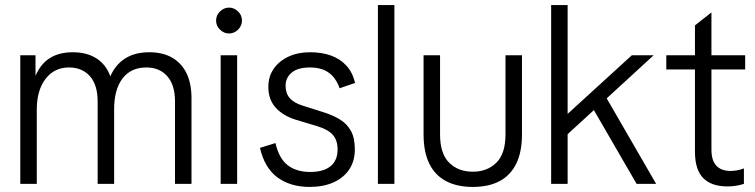

<svg xmlns="http://www.w3.org/2000/svg" viewBox="-20 -725 2978 757"><path d="M60 0V-507H120V-426Q140 -473 176.5 -496Q213 -519 267 -519Q322 -519 360 -495Q398 -471 415 -424Q435 -470 473.5 -494.5Q512 -519 569 -519Q622 -519 659 -497.5Q696 -476 715.5 -436Q735 -396 735 -338V0H670V-325Q670 -390 639.5 -424.5Q609 -459 557 -459Q496 -459 463 -415.5Q430 -372 430 -295V0H365V-325Q365 -390 334.5 -424.5Q304 -459 252 -459Q194 -459 159.5 -414Q125 -369 125 -292V0Z M850 0V-507H915V0ZM883 -593Q863 -593 847.5 -608Q832 -623 832 -644Q832 -665 847.5 -680Q863 -695 883 -695Q903 -695 918.5 -680Q934 -665 934 -644Q934 -623 918.5 -608Q903 -593 883 -593Z M1201 12Q1125 12 1074 -25.5Q1023 -63 1005 -142L1066 -161Q1080 -100 1114.5 -73.5Q1149 -47 1203 -47Q1255 -47 1283 -69.5Q1311 -92 1311 -136Q1311 -172 1292 -193.5Q1273 -215 1229 -228L1146 -253Q1095 -269 1066.5 -301Q1038 -333 1038 -382Q1038 -424 1059.5 -454.5Q1081 -485 1118 -502Q1155 -519 1202 -519Q1249 -519 1285 -506Q1321 -493 1345.5 -466.5Q1370 -440 1380 -398L1319 -377Q1304 -419 1275.5 -439Q1247 -459 1202 -459Q1155 -459 1130.5 -439Q1106 -419 1106 -387Q1106 -357 1122.5 -338Q1139 -319 1175 -308L1257 -282Q1292 -271 1319.5 -254.5Q1347 -238 1363 -210Q1379 -182 1379 -136Q1379 -90 1357 -57Q1335 -24 1295 -6Q1255 12 1201 12Z M1470 0V-705H1535V0Z M1844 12Q1782 12 1738.5 -11Q1695 -34 1672.5 -80Q1650 -126 1650 -195V-507H1715V-195Q1715 -119 1751 -83.5Q1787 -48 1844 -48Q1901 -48 1937 -83.5Q1973 -119 1973 -195V-507H2038V-195Q2038 -126 2015.5 -80Q1993 -34 1950 -11Q1907 12 1844 12Z M2183 -164V-276H2218L2471 -507H2557L2349 -316L2338 -306ZM2153 0V-705H2218V0ZM2490 0 2311 -309 2360 -358 2567 0Z M2848 10Q2785 10 2752.5 -23Q2720 -56 2720 -127V-625L2785 -676V-135Q2785 -92 2804.5 -71.5Q2824 -51 2860 -51Q2871 -51 2884 -53Q2897 -55 2913 -61V0Q2897 5 2881.5 7.5Q2866 10 2848 10ZM2607 -451V-507H2918V-451Z"/></svg>

Font: TikTok Sans Light
Style: Regular
Weight: 300
Version: Version 4.000